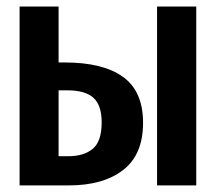

<svg xmlns="http://www.w3.org/2000/svg" viewBox="-20 -563 655 583"><path d="M157.9 -543.1V-373.3H176.9Q292.8 -373.3 353.6 -329.5Q414.4 -285.6 414.4 -190.3Q414.4 -93.3 353.8 -46.7Q293.3 0 188.7 0H39.5V-543.1ZM575.9 -543.1V0H456.9V-543.1ZM184.6 -288.7H157.9V-88.7H187.7Q234.9 -88.7 261.8 -111.3Q288.7 -133.8 288.7 -191.3Q288.7 -243.6 263.6 -266.2Q238.5 -288.7 184.6 -288.7Z"/></svg>

Font: Fira Code SemiBold
Style: Regular
Weight: 600
Designer: Carrois Corporate, Edenspiekermann AG, Nikita Prokopov
Foundry: Carrois Corporate, Edenspiekermann AG, Nikita Prokopov
Version: Version 6.002